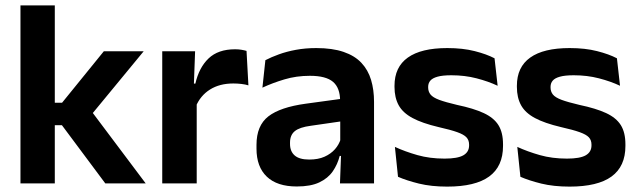

<svg xmlns="http://www.w3.org/2000/svg" viewBox="-20 -681 2368 713"><path d="M371 0 210 -216H166.5V-299.5H210.5L365.5 -490.5H513.5L314.5 -249V-275L521 0ZM56 0V-661H183.5V0Z M707 -285 674.5 -370.5H705.5Q719 -430 754.5 -464Q790 -498 853 -498Q866 -498 876.5 -496.2Q887 -494.5 895.5 -492L902.5 -364Q891.5 -367.5 877 -369.2Q862.5 -371 846.5 -371Q795.5 -371 759.8 -348.5Q724 -326 707 -285ZM582.5 0V-490.5H704.5L699 -340L710.5 -335.5V0Z M1242.5 0 1247 -120 1243.5 -131V-284.5L1243 -306.5Q1243 -354.5 1216.8 -377Q1190.5 -399.5 1131 -399.5Q1080.5 -399.5 1036.2 -386.2Q992 -373 954.5 -355.5L965.5 -457.5Q987.5 -469 1015.8 -479.2Q1044 -489.5 1079 -496Q1114 -502.5 1154.5 -502.5Q1214.5 -502.5 1256 -488.2Q1297.5 -474 1322.2 -447.5Q1347 -421 1358 -384.2Q1369 -347.5 1369 -303V0ZM1082 11.5Q1009 11.5 970.8 -25Q932.5 -61.5 932.5 -129V-143Q932.5 -214.5 976.5 -248.8Q1020.5 -283 1116 -296L1255 -315L1262.5 -232.5L1134.5 -214Q1092.5 -208.5 1074.8 -194Q1057 -179.5 1057 -151.5V-146.5Q1057 -119 1074.2 -103.8Q1091.5 -88.5 1128.5 -88.5Q1161.5 -88.5 1185 -99Q1208.5 -109.5 1223.8 -126.8Q1239 -144 1245.5 -165.5L1263.5 -102H1241.5Q1233.5 -70.5 1215.8 -44.8Q1198 -19 1166 -3.8Q1134 11.5 1082 11.5Z M1640.5 12Q1581.5 12 1535.8 0.8Q1490 -10.5 1458 -24.5L1446.5 -135.5Q1484.5 -118 1530.2 -105Q1576 -92 1631 -92Q1679 -92 1700.5 -104.2Q1722 -116.5 1722 -141V-144Q1722 -160.5 1712.2 -171Q1702.5 -181.5 1678 -190.2Q1653.5 -199 1609 -209Q1547.5 -223.5 1511.8 -242.8Q1476 -262 1460.5 -290.2Q1445 -318.5 1445 -358V-362.5Q1445 -432 1494.5 -467.2Q1544 -502.5 1641 -502.5Q1698.5 -502.5 1742.8 -491.2Q1787 -480 1816.5 -464.5L1828 -362.5Q1793 -379 1749.5 -390.2Q1706 -401.5 1656 -401.5Q1623.5 -401.5 1604.8 -396.2Q1586 -391 1578 -381.5Q1570 -372 1570 -358.5V-356Q1570 -341 1578.8 -330Q1587.5 -319 1611 -310.2Q1634.5 -301.5 1677 -291.5Q1739 -278.5 1776.5 -261Q1814 -243.5 1831 -216.2Q1848 -189 1848 -145V-139Q1848 -63 1796.5 -25.5Q1745 12 1640.5 12Z M2095 12Q2036 12 1990.2 0.8Q1944.5 -10.5 1912.5 -24.5L1901 -135.5Q1939 -118 1984.8 -105Q2030.5 -92 2085.5 -92Q2133.5 -92 2155 -104.2Q2176.5 -116.5 2176.5 -141V-144Q2176.5 -160.5 2166.8 -171Q2157 -181.5 2132.5 -190.2Q2108 -199 2063.5 -209Q2002 -223.5 1966.2 -242.8Q1930.5 -262 1915 -290.2Q1899.5 -318.5 1899.5 -358V-362.5Q1899.5 -432 1949 -467.2Q1998.5 -502.5 2095.5 -502.5Q2153 -502.5 2197.2 -491.2Q2241.5 -480 2271 -464.5L2282.5 -362.5Q2247.5 -379 2204 -390.2Q2160.5 -401.5 2110.5 -401.5Q2078 -401.5 2059.2 -396.2Q2040.5 -391 2032.5 -381.5Q2024.5 -372 2024.5 -358.5V-356Q2024.5 -341 2033.2 -330Q2042 -319 2065.5 -310.2Q2089 -301.5 2131.5 -291.5Q2193.5 -278.5 2231 -261Q2268.5 -243.5 2285.5 -216.2Q2302.5 -189 2302.5 -145V-139Q2302.5 -63 2251 -25.5Q2199.5 12 2095 12Z"/></svg>

Font: Anek Gujarati Medium SemiBold
Style: Regular
Weight: 600
Version: Version 1.003